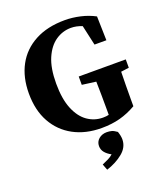

<svg xmlns="http://www.w3.org/2000/svg" viewBox="-167 -789 1009 1170"><g transform="rotate(-20 337.5 -203.5)"><path d="M380 19Q277 19 199 -23Q121 -65 77.5 -143Q34 -221 34 -330Q34 -435 76 -512.5Q118 -590 198.5 -633Q279 -676 392 -676Q441 -676 491.5 -664.5Q542 -653 585 -630L589 -474H512L483 -604Q447 -619 411 -619Q357 -619 311.5 -588Q266 -557 238.5 -493.5Q211 -430 211 -330Q211 -231 237.5 -166Q264 -101 309 -69.5Q354 -38 409 -38Q431 -38 447 -42V-85Q447 -129 446.5 -172Q446 -215 445 -258L355 -270V-324H660V-270L608 -263Q607 -218 606.5 -173.5Q606 -129 606 -82V-40Q554 -10 500 4.5Q446 19 380 19ZM474 126Q474 177 430 213Q386 249 324 269L309 230Q332 220 349.5 211.5Q367 203 381 190Q356 177 341 159Q326 141 326 117Q326 89 347 71Q368 53 399 53Q416 53 430.5 57Q445 61 464 75Q474 104 474 126Z"/></g></svg>

Font: Source Serif Pro
Style: Bold
Weight: 700
Designer: Frank Grießhammer
Foundry: Adobe Systems Incorporated
Version: Version 3.001;hotconv 1.0.111;makeotfexe 2.5.65597